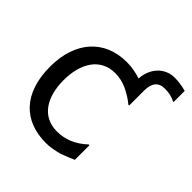

<svg xmlns="http://www.w3.org/2000/svg" viewBox="-184 -808 956 956"><g transform="rotate(45 294.0 -330.0)"><path d="M588.4 -660.2C560.1 -668 532.7 -671.9 506.8 -671.9C437 -671.9 386.2 -616.2 382.3 -541.5C349.1 -552.7 315.9 -558.1 283.2 -558.1C127.4 -558.1 28.8 -449.2 28.8 -272C28.8 -86.4 126 12.2 283.2 12.2C309.1 12.2 338.9 7.3 373 -2C400.9 -12.2 424.8 -22 444.3 -30.8V-133.8H439C391.6 -89.4 339.4 -67.4 281.7 -67.4C175.3 -67.4 124 -153.8 124 -272C124 -389.6 176.3 -478.5 281.7 -478.5C310.1 -478.5 337.9 -472.2 365.7 -459.5C393.1 -446.3 417.5 -431.2 439 -413.1H444.3V-518.6C444.3 -571.8 466.3 -598.6 510.7 -598.6C538.6 -598.6 563 -593.3 584 -582H588.4Z"/></g></svg>

Font: SG Kara
Style: Regular
Weight: 400
Designer: Damoon Khanjanzadeh
Version: Version 1.000